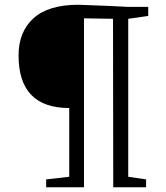

<svg xmlns="http://www.w3.org/2000/svg" viewBox="-20 -787 697 807"><path d="M440 -762 519 -758H603V-720L519 -708V-44L594 -33V0H456L455 -708L333 -710V0H174V-33L271 -44V-333Q58 -333 58 -554Q58 -653 120.5 -710Q183 -767 310 -767Q318 -767 440 -762Z"/></svg>

Font: Martel UltraLight
Style: Regular
Weight: 250
Designer: Dan Reynolds
Foundry: Dan Reynolds
Version: Version 1.001; ttfautohint (v1.1) -l 5 -r 5 -G 72 -x 0 -D la